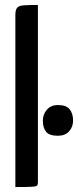

<svg xmlns="http://www.w3.org/2000/svg" viewBox="-20 -755 315 775"><path d="M42 0V-694Q42 -715 49 -723.5Q56 -732 76 -733.5Q96 -735 133 -735V-18Q133 -9 129 -5.5Q125 -2 106 -1Q87 0 42 0ZM214 -207Q179 -207 166 -223Q153 -239 153 -268Q153 -293 169 -312Q185 -331 214 -331Q248 -331 261.5 -313.5Q275 -296 275 -268Q275 -243 259 -225Q243 -207 214 -207Z"/></svg>

Font: Yanone Kaffeesatz ExtraLight Medium
Style: Regular
Weight: 500
Version: Version 2.003